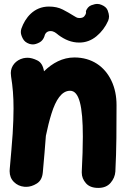

<svg xmlns="http://www.w3.org/2000/svg" viewBox="-20 -860 629 963"><path d="M28.8 -11.7C28.3 -8.3 28.3 -4.9 28.3 -1.5C28.3 20.5 35.6 38.6 49.8 52.7C64 66.9 81.5 74.7 101.6 76.7C105 77.1 108.4 77.1 111.8 77.1C128.9 77.1 146.5 71.8 164.6 60.5C182.6 49.3 192.4 30.8 194.8 3.9C201.2 -65.9 206.1 -125 210 -177.2V-178.2C218.3 -218.8 227.5 -255.9 238.3 -290.5C259.8 -358.9 289.1 -404.8 331.5 -404.8C377 -404.8 395.5 -328.6 395.5 -174.8C395.5 -124.5 393.6 -65.9 390.1 1V6.3C390.1 25.4 397 43 411.1 59.1C424.8 74.7 445.3 82.5 472.7 82.5C499.5 82.5 520 74.2 534.7 57.1C549.3 40 557.1 21.5 558.6 0.5C564.5 -109.4 564.5 -226.6 564.5 -332.5C564.5 -377.9 556.2 -418.5 539.1 -454.6C504.9 -526.9 440.4 -571.8 353 -571.8C293.9 -571.8 243.2 -543.9 200.7 -502.4C196.3 -530.3 185.1 -548.3 167 -557.1C148.9 -565.9 132.8 -570.3 118.2 -570.3C110.8 -570.3 104 -569.3 96.7 -567.9C59.1 -558.6 34.2 -528.8 34.2 -493.7C34.2 -488.3 34.7 -482.4 35.6 -476.1C43.9 -424.8 47.9 -377 47.9 -315.9C47.9 -279.3 46.4 -237.3 43.5 -189C40 -140.6 35.2 -81.5 28.8 -11.7ZM127 -640.1C133.3 -638.2 139.2 -637.2 145 -637.2C154.3 -637.2 165.5 -640.6 177.7 -647C189.9 -653.3 198.2 -664.1 203.6 -679.7C203.1 -679.2 203.1 -678.7 203.1 -678.7C203.1 -679.2 203.6 -680.7 204.6 -684.1C206.1 -690.4 214.8 -704.1 232.9 -704.1C250 -704.1 259.3 -695.8 272.9 -684.6C305.7 -660.6 338.4 -646.5 377.9 -646.5C409.7 -646.5 438.5 -657.2 463.9 -678.2C489.3 -699.2 508.8 -725.1 522.5 -755.9C525.4 -763.2 526.9 -770.5 526.9 -778.3C526.9 -785.6 524.4 -795.9 520 -808.1C515.1 -820.3 504.9 -829.1 489.7 -835.4C482.4 -838.9 475.1 -840.3 467.3 -840.3C459.5 -840.3 449.7 -837.9 437.5 -833.5C425.3 -828.6 416 -818.4 410.2 -802.7C410.6 -803.2 410.6 -803.2 411.1 -803.2C411.6 -803.2 411.6 -802.2 411.6 -800.3C411.6 -799.3 411.6 -796.9 411.1 -793.5C410.6 -790 408.2 -785.2 403.3 -778.8C398.4 -772.5 390.1 -769.5 377.9 -769.5C364.3 -769.5 359.4 -775.9 348.1 -781.7C332.5 -791.5 314.9 -801.8 294.9 -812C274.9 -822.3 252 -827.1 225.6 -827.1C148.9 -827.1 106 -769.5 87.4 -716.8C85.4 -710.9 84.5 -705.1 84.5 -699.2C84.5 -689.9 87.9 -679.2 94.2 -667C100.6 -654.3 111.3 -645.5 127 -640.1Z"/></svg>

Font: Mikhak Black
Style: Regular
Weight: 900
Designer: Amin Abedi
Version: Version 3.2